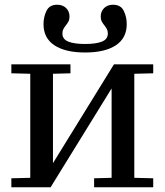

<svg xmlns="http://www.w3.org/2000/svg" viewBox="-20 -792 696 812"><path d="M108 -40V-480L28 -482V-520H278V-482L204 -480V-102L462 -520H628V-482L548 -480V-40L628 -38V0H378V-38L452 -40V-418L194 0H28V-38ZM164 -690Q164 -720 176.5 -746Q189 -772 222 -772Q245 -772 259.5 -758Q274 -744 274 -722Q274 -710 270 -702Q266 -694 258 -684Q251 -675 247.5 -668Q244 -661 244 -650Q244 -626 269 -616Q294 -606 340 -606Q386 -606 411 -616Q436 -626 436 -650Q436 -661 432.5 -668Q429 -675 422 -684Q414 -694 410 -702Q406 -710 406 -722Q406 -744 420.5 -758Q435 -772 458 -772Q491 -772 503.5 -746Q516 -720 516 -690Q516 -631 470 -600.5Q424 -570 340 -570Q256 -570 210 -600.5Q164 -631 164 -690Z"/></svg>

Font: Minipax
Style: Regular
Weight: 400
Designer: Raphaël Ronot, Igor Stepanchenko (Cyrillic)
Foundry: steppetype
Version: Version 1.002